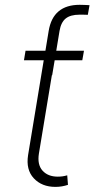

<svg xmlns="http://www.w3.org/2000/svg" viewBox="-20 -749 383 778"><path d="M204.6 8.3Q149.4 8.3 116.9 -26.6Q84.5 -61.5 93.8 -120.6L160.6 -525.4H203.6L137.7 -127Q130.4 -82 152.3 -57.6Q174.3 -33.2 213.9 -33.2Q223.6 -33.2 232.7 -34.4Q241.7 -35.6 252.4 -38.6L255.4 0Q243.7 3.9 231 6.1Q218.3 8.3 204.6 8.3ZM77.1 -504.9 83.5 -543.5H320.3L313.5 -504.9ZM147.5 -444.3 164.1 -543.9 177.2 -623.5Q186 -676.8 217.5 -703.1Q249 -729.5 302.7 -729.5Q312.5 -729.5 323.5 -729Q334.5 -728.5 342.8 -728L335.9 -689Q327.1 -689.5 317.6 -689.5Q308.1 -689.5 301.8 -689.5Q265.6 -689.5 246.3 -674.1Q227.1 -658.7 221.2 -623.5L208 -543.5L191.4 -444.3Z"/></svg>

Font: Inter 18pt ExtraLight
Style: Italic
Weight: 250
Italic angle: -9.3988°
Designer: Rasmus Andersson
Foundry: rsms
Version: Version 4.001;git-66647c0bb